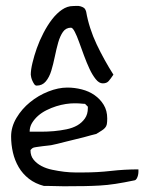

<svg xmlns="http://www.w3.org/2000/svg" viewBox="-20 -646 516 667"><path d="M18.6 -171.9Q18.6 -205.1 37.1 -236.3Q55.7 -267.6 84.5 -291Q113.3 -314.5 147.9 -328.1Q182.6 -341.8 213.9 -341.8Q239.3 -341.8 264.2 -335.4Q289.1 -329.1 308.6 -315.4Q328.1 -301.8 340.3 -281.7Q352.5 -261.7 352.5 -234.4Q352.5 -221.7 351.1 -214.4Q349.6 -207 344.7 -201.7Q339.8 -196.3 332.5 -191.9Q325.2 -187.5 314.5 -180.7Q308.6 -179.7 296.9 -176.3Q285.2 -172.9 270 -168.9Q254.9 -165 238.3 -161.1Q221.7 -157.2 206.5 -153.3Q191.4 -149.4 179.7 -146.5Q168 -143.6 162.1 -142.6Q159.2 -141.6 149.4 -140.6Q139.6 -139.6 128.4 -138.2Q117.2 -136.7 107.4 -135.3Q97.7 -133.8 95.7 -132.8Q92.8 -131.8 89.4 -128.4Q85.9 -125 85.9 -124Q85.9 -104.5 96.7 -91.3Q107.4 -78.1 124 -69.3Q140.6 -60.5 161.6 -56.2Q182.6 -51.8 203.1 -49.3Q223.6 -46.9 241.2 -46.9Q258.8 -46.9 269.5 -46.9Q318.4 -46.9 365.2 -52.2Q412.1 -57.6 460.9 -57.6V-49.8Q460.9 -43.9 459.5 -37.6Q458 -31.2 455.1 -25.9Q452.1 -20.5 447.3 -19.5Q410.2 -11.7 381.3 -7.3Q352.5 -2.9 327.1 -1.5Q301.8 0 274.4 0.5Q247.1 1 213.9 1H197.3Q186.5 1 173.8 0.5Q161.1 0 149.4 0H132.8Q102.5 -7.8 80.6 -24.9Q58.6 -42 44.9 -65.4Q31.2 -88.9 24.9 -116.2Q18.6 -143.6 18.6 -171.9ZM237.3 -287.1Q224.6 -287.1 208.5 -284.7Q192.4 -282.2 175.3 -276.9Q158.2 -271.5 141.6 -263.2Q125 -254.9 112.3 -243.7Q99.6 -232.4 91.3 -218.8Q83 -205.1 83 -188.5H123Q144.5 -188.5 167 -190.4Q189.5 -192.4 210.9 -196.8Q232.4 -201.2 248.5 -210.4Q264.6 -219.7 274.9 -234.4Q285.2 -249 285.2 -270.5V-275.4L275.4 -285.2Q273.4 -285.2 268.1 -285.6Q262.7 -286.1 256.8 -286.6Q251 -287.1 245.6 -287.1Q240.2 -287.1 237.3 -287.1ZM86.9 -386.7Q86.9 -403.3 92.8 -427.7Q98.6 -452.1 107.9 -478.5Q117.2 -504.9 130.9 -531.2Q144.5 -557.6 160.6 -578.6Q176.8 -599.6 195.3 -612.3Q213.9 -625 233.4 -625Q239.3 -625 246.1 -625.5Q252.9 -626 259.8 -624Q266.6 -622.1 271.5 -618.7Q276.4 -615.2 279.3 -605.5Q284.2 -577.1 293.5 -548.3Q302.7 -519.5 315.9 -491.7Q329.1 -463.9 343.8 -437.5Q358.4 -411.1 374 -386.7Q364.3 -372.1 357.4 -364.3Q350.6 -356.4 336.9 -356.4Q324.2 -356.4 312.5 -371.1Q300.8 -385.7 291 -406.7Q281.2 -427.7 272 -452.6Q262.7 -477.5 254.9 -499.5Q247.1 -521.5 239.7 -535.6Q232.4 -549.8 226.6 -549.8Q209 -549.8 198.7 -535.2Q188.5 -520.5 182.1 -498Q175.8 -475.6 170.4 -449.2Q165 -422.9 158.2 -400.4Q151.4 -377.9 139.2 -363.3Q127 -348.6 107.4 -348.6Q102.5 -348.6 99.1 -353.5Q95.7 -358.4 92.8 -364.7Q89.8 -371.1 88.4 -377.4Q86.9 -383.8 86.9 -386.7Z"/></svg>

Font: Swanky and Moo Moo Cyrillic
Style: Regular
Weight: 400
Designer: Kimberly Geswein; Denis Ignatov
Foundry: Kimberly Geswein; Denis Ignatov
Version: Version 1.003 June 27, 2018